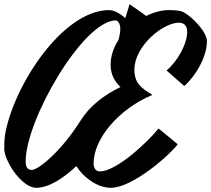

<svg xmlns="http://www.w3.org/2000/svg" viewBox="-30 -810 1004 913"><path d="M846 -401C900 -447 954 -540 954 -614C954 -657 887 -728 843 -752C830 -759 806 -762 773 -762C738 -762 701 -752 665 -734C638 -755 605 -776 586 -790C580 -769 573 -747 566 -724C541 -746 512 -762 489 -762C267 -762 33 -400 -6 -169C-9 -150 -10 -116 -10 -99C-3 -31 78 83 142 83C205 83 275 34 333 -20C366 32 431 83 497 83C603 83 782 -78 815 -124C790 -144 763 -168 724 -199C680 -143 527 5 445 5C424 5 415 -13 415 -33C415 -148 531 -290 695 -359C641 -391 609 -415 609 -479C609 -591 745 -702 820 -702C850 -702 860 -683 860 -659C860 -599 812 -516 762 -475ZM352 -235C262 -91 152 -2 122 -2C101 -2 92 -15 92 -42C92 -241 366 -713 521 -713C529 -713 542 -699 542 -674C542 -660 540 -647 537 -634C536 -628 534 -623 532 -618C510 -583 496 -543 496 -503C496 -449 520 -419 543 -396C463 -358 394 -303 352 -235Z"/></svg>

Font: Yesteryear
Style: Regular
Weight: 400
Designer: Astigmatic (AOETI)
Foundry: Astigmatic (AOETI)
Version: Version 1.000